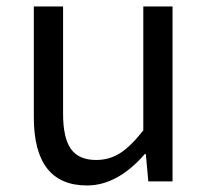

<svg xmlns="http://www.w3.org/2000/svg" viewBox="-20 -563 646 596"><path d="M250 12.7Q85 12.7 85 -199.2V-543H175.8V-210Q175.8 -134.8 200.2 -100.6Q224.6 -66.4 278.3 -66.4Q319.3 -66.4 352.5 -87.4Q385.7 -108.4 424.8 -158.2V-543H515.6V0H440.4L432.6 -85H429.7Q344.7 12.7 250 12.7Z"/></svg>

Font: Nasu
Style: Regular
Weight: 400
Designer: Ryoko NISHIZUKA (kana &amp; ideographs); Paul D. Hunt (Latin, Greek &amp; Cyrillic); Wenlong ZHANG (bopomofo); Sandoll C
Version: Version 2014.1215